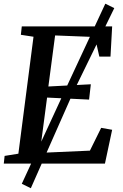

<svg xmlns="http://www.w3.org/2000/svg" viewBox="-22 -886 666 1040"><path d="M-1.5 0 3 -41.5 77.5 -53.5 159.5 -687 91 -697.5 96 -743H585.5L576.5 -579.5H516L492 -685.5L276.5 -694L240 -417.5L470 -429.5L460.5 -346.5L233 -357.5L193.5 -58L465 -70L526 -193.5L585.5 -183L546.5 0ZM96 109.5 337 -412 548.5 -866 597 -842 377 -391 145 133.5Z"/></svg>

Font: Merriweather Medium
Style: Italic
Weight: 500
Italic angle: -7.8°
Version: Version 2.101